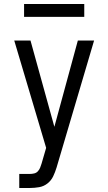

<svg xmlns="http://www.w3.org/2000/svg" viewBox="-20 -722 540 957"><path d="M76 215V145H129Q139 145 150 142.5Q161 140 168.5 132Q176 124 180 114Q184 104 187 94L210 15L51 -520H132L251 -90L368 -520H449L262 113Q255 136 245 157Q235 178 216.5 192.5Q198 207 175 211Q152 215 129 215ZM400 -638H100V-702H400Z"/></svg>

Font: Moesevka
Style: Regular
Weight: 400
Monospace: yes
Designer: Belleve Invis
Foundry: Belleve Invis
Version: Version 32.5.0; ttfautohint (v1.8.4)